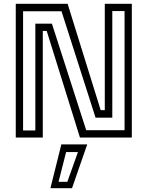

<svg xmlns="http://www.w3.org/2000/svg" viewBox="-20 -720 772 1005"><path d="M100.8 -37.2H165V-596H251.8L431.2 -38.5H632V-662.2H567.8V-104H480.2L302 -661H100.8ZM62.5 0V-700H334L507 -143.5H528.5V-700H670V0H398.5L224.5 -558H204V0ZM244 265 301 36H436.5L357 265ZM286.5 231.5H332.5L388 76H326Z"/></svg>

Font: Tourney Thin
Style: Regular
Weight: 100
Designer: Tyler Finck
Foundry: Etcetera Type Co
Version: Version 1.015